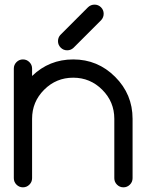

<svg xmlns="http://www.w3.org/2000/svg" viewBox="-20 -801 626 821"><path d="M39.1 -507.8Q39.1 -523.9 50.5 -535.4Q62 -546.9 78.1 -546.9Q94.2 -546.9 105.7 -535.4Q117.2 -523.9 117.2 -507.8V-476.1Q190.4 -546.9 293 -546.9Q397.9 -546.9 472.4 -472.4Q546.9 -397.9 546.9 -293V-39.1Q546.9 -22.9 535.4 -11.5Q523.9 0 507.8 0Q491.7 0 480.2 -11.5Q468.8 -22.9 468.8 -39.1V-293Q468.8 -365.7 417.2 -417.2Q365.7 -468.8 293 -468.8Q220.2 -468.8 168.7 -417.2Q117.2 -365.7 117.2 -293V-39.1Q117.2 -22.9 105.7 -11.5Q94.2 0 78.1 0Q62 0 50.5 -11.5Q39.1 -22.9 39.1 -39.1ZM412.6 -714.8 293.9 -596.2Q282.7 -585.9 267.1 -585.9Q251 -585.9 239.5 -597.4Q228 -608.9 228 -625Q228 -640.1 237.8 -651.4L356.4 -770Q368.2 -781.2 384.3 -781.2Q400.4 -781.2 411.9 -769.8Q423.3 -758.3 423.3 -742.2Q423.3 -726.6 412.6 -714.8Z"/></svg>

Font: Comfortaa
Style: Regular
Weight: 400
Designer: Johan Aakerlund - aajohan
Foundry: Johan Aakerlund
Version: Version 2.004 2013